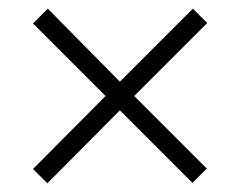

<svg xmlns="http://www.w3.org/2000/svg" viewBox="-20 -574 554 442"><path d="M424 -554 457 -521 289 -353 456 -186 423 -153 256 -320 89 -152 56 -185 223 -353 56 -520 90 -554 256 -386Z"/></svg>

Font: Noto Sans Hebrew SemiCondensed Light
Style: Regular
Weight: 300
Width: 4
Designer: Monotype Design Team
Foundry: Monotype Imaging Inc.
Version: Version 2.003